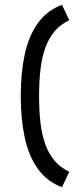

<svg xmlns="http://www.w3.org/2000/svg" viewBox="-20 -729 317 796"><path d="M66 -331Q66 -426 82.5 -503Q99 -580 137 -633Q175 -686 237 -709L267 -645Q231 -628 207 -600Q183 -572 168.5 -532.5Q154 -493 148 -442.5Q142 -392 142 -331Q142 -269 148 -218.5Q154 -168 168.5 -129Q183 -90 207 -62Q231 -34 267 -17L237 47Q175 24 137 -29Q99 -82 82.5 -159Q66 -236 66 -331Z"/></svg>

Font: Nata Sans
Style: Regular
Weight: 400
Designer: Daniel Uzquiano Cruz
Version: Version 1.001